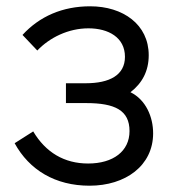

<svg xmlns="http://www.w3.org/2000/svg" viewBox="-20 -575 546 610"><path d="M264.5 15C378.5 15 466.5 -48.5 466.5 -151.5C466.5 -203.5 443.5 -258 394.5 -282C431.5 -310.5 452.5 -349 452.5 -399.5C452.5 -497.5 370.5 -555 266.5 -555C178.5 -555 105.5 -523 51.5 -464L98.5 -414.5C137.5 -455.5 197 -485 261 -485C324.5 -485 377 -456 377 -394.5C377 -336 327.5 -310.5 252.5 -310.5H189.5V-247.5H253.5C345.5 -247.5 391.5 -224.5 391.5 -158.5C391.5 -94.5 339.5 -55.5 260 -55.5C184 -55.5 125 -91 85.5 -157.5L26.5 -120C73 -35 155.5 15 264.5 15Z"/></svg>

Font: Hauora
Style: Regular
Weight: 400
Designer: Mikhail Sharanda
Foundry: WCYS & Co.
Version: Version 1.010